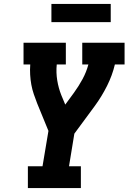

<svg xmlns="http://www.w3.org/2000/svg" viewBox="-20 -951 650 971"><path d="M121 0V-110H195L225 -289L168 -428Q159 -451 151 -474.5Q143 -498 138.5 -522.5Q134 -547 132.5 -573Q131 -599 133 -625H99V-735H313V-625H267Q263 -584 269.5 -544.5Q276 -505 290 -470L310 -422L354 -482Q378 -515 397.5 -551Q417 -587 427 -625H396V-735H610V-625H561Q548 -570 521.5 -517Q495 -464 460 -416L356 -275L329 -110H389V0ZM540 -839H240V-931H540Z"/></svg>

Font: Iosevka Curly Slab XBdExObl
Style: Regular
Weight: 800
Width: 7
Italic angle: -9°
Monospace: yes
Designer: Belleve Invis
Foundry: Belleve Invis
Version: Version 11.1.0; ttfautohint (v1.8.3)